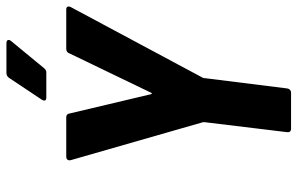

<svg xmlns="http://www.w3.org/2000/svg" viewBox="-184 -742 925 597"><g transform="rotate(-90 278.5 -443.5)"><path d="M273 -762H351C356 -762 360 -763 365 -769L449 -871C456 -879 453 -886 443 -886H350C344 -886 338 -883 335 -878L267 -776C262 -768 264 -762 273 -762ZM176 -1H289C296 -1 301 -6 302 -13L334 -269C334 -271 334 -272 335 -275L555 -686C559 -694 556 -700 548 -700H425C419 -700 413 -697 411 -690L289 -437C288 -433 284 -433 284 -437L224 -690C223 -697 219 -700 212 -700H90C81 -700 77 -694 79 -686L197 -275C197 -272 197 -271 197 -269L166 -13C165 -6 169 -1 176 -1Z"/></g></svg>

Font: Barlow Semi Condensed
Style: Bold Italic
Weight: 700
Width: 4
Italic angle: -7°
Designer: Jeremy Tribby
Foundry: Tribby Type
Version: Version 1.422;hotconv 1.0.109;makeotfexe 2.5.65596